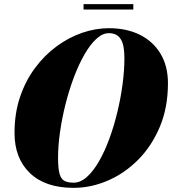

<svg xmlns="http://www.w3.org/2000/svg" viewBox="-20 -896 830 926"><path d="M335 10Q198 10 124 -61.5Q50 -133 50 -255Q50 -349 76.5 -427.8Q103 -506.5 148.8 -568Q194.5 -629.5 253 -672.5Q311.5 -715.5 376.2 -737.8Q441 -760 505 -760Q591.5 -760 655.5 -727.8Q719.5 -695.5 754.8 -636Q790 -576.5 790 -495Q790 -377.5 750.8 -284.2Q711.5 -191 646 -125.2Q580.5 -59.5 499.5 -24.8Q418.5 10 335 10ZM335 -15Q368.5 -15 399.5 -43Q430.5 -71 458 -119Q485.5 -167 507.8 -228Q530 -289 546.2 -356.5Q562.5 -424 571.2 -490.5Q580 -557 580 -615Q580 -647 575.8 -669.8Q571.5 -692.5 562.5 -707Q553.5 -721.5 539.2 -728.8Q525 -736 505 -736Q474 -736 444 -708Q414 -680 386.5 -631.8Q359 -583.5 336 -522.2Q313 -461 296 -393.5Q279 -326 269.5 -259.5Q260 -193 260 -135Q260 -82.5 267.5 -57Q275 -31.5 291.5 -23.2Q308 -15 335 -15ZM383 -850V-876H623V-850Z"/></svg>

Font: Bodoni Moda 9pt Black
Style: Italic
Weight: 900
Italic angle: -13°
Designer: Owen Earl
Foundry: indestructible type
Version: Version 2.004